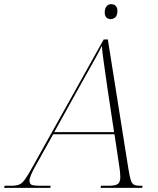

<svg xmlns="http://www.w3.org/2000/svg" viewBox="-82 -904 761 924"><path d="M-62 0 -60 -10H-29Q-5 -10 9.5 -15.5Q24 -21 38.5 -41Q53 -61 77 -105L417 -714H437L536 -91Q542 -54 547.5 -37Q553 -20 563 -15Q573 -10 591 -10H604L602 0H402L404 -10H439Q474 -10 485.5 -19Q497 -28 497 -52Q497 -63 495.5 -77.5Q494 -92 493 -97L469 -258H174L87 -102Q76 -83 68 -64Q60 -45 60 -35Q60 -19 70.5 -14.5Q81 -10 112 -10H162L160 0ZM310 -504 179 -268H467L435 -480Q431 -509 425.5 -547Q420 -585 415 -621.5Q410 -658 408 -683Q396 -658 383 -634.5Q370 -611 353 -580.5Q336 -550 310 -504ZM451 -812Q438 -812 430 -820Q422 -828 422 -844Q422 -862 430.5 -873Q439 -884 453 -884Q466 -884 474.5 -876Q483 -868 483 -852Q483 -830 473 -821Q463 -812 451 -812Z"/></svg>

Font: Noto Serif Display ExtraLight
Style: Italic
Weight: 200
Italic angle: -12°
Designer: Monotype Design Team
Foundry: Monotype Imaging Inc.
Version: Version 2.009